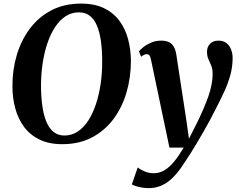

<svg xmlns="http://www.w3.org/2000/svg" viewBox="-20 -772 1295 1042"><path d="M318 10.5Q245.5 10.5 194 -14.8Q142.5 -40 110.2 -83.8Q78 -127.5 62.8 -184.2Q47.5 -241 47.5 -303.5Q47 -392 70.8 -472.5Q94.5 -553 141.8 -616.2Q189 -679.5 258.8 -716Q328.5 -752.5 420 -752.5Q493.5 -752.5 544.8 -727.5Q596 -702.5 628.2 -658.8Q660.5 -615 675.2 -559.2Q690 -503.5 690.5 -442Q690.5 -353 667 -271.8Q643.5 -190.5 596.5 -127Q549.5 -63.5 479.8 -26.5Q410 10.5 318 10.5ZM329.5 -36.5Q369 -36.5 401.5 -57.8Q434 -79 458.8 -117.2Q483.5 -155.5 500.5 -206.5Q517.5 -257.5 526.2 -317Q535 -376.5 534.5 -441Q534.5 -500 527.8 -548.5Q521 -597 506.5 -632Q492 -667 467.8 -686Q443.5 -705 408 -705Q368.5 -705 336 -683.8Q303.5 -662.5 278.8 -624.8Q254 -587 237 -536.5Q220 -486 211.2 -427Q202.5 -368 202.5 -304.5Q203 -244.5 210 -195.2Q217 -146 232 -110.5Q247 -75 271.2 -55.8Q295.5 -36.5 329.5 -36.5ZM799.5 -448Q796 -465.5 790.5 -471.8Q785 -478 777 -478Q769.5 -478 762.2 -474.8Q755 -471.5 746 -464L734 -493.5Q741.5 -503 758.8 -516.8Q776 -530.5 800.8 -541Q825.5 -551.5 854 -551.5Q881.5 -551.5 898.2 -542.8Q915 -534 924 -517Q933 -500 937 -475.5Q943 -435 949.8 -390.8Q956.5 -346.5 963.5 -300.8Q970.5 -255 977.5 -210Q984.5 -165 991 -122L1005.5 -19L1053.5 -114Q1071.5 -151.5 1086.2 -186Q1101 -220.5 1111.8 -252Q1122.5 -283.5 1128.2 -313Q1134 -342.5 1134 -370.5Q1134 -398 1126.2 -416.2Q1118.5 -434.5 1111 -451.2Q1103.5 -468 1103.5 -491.5Q1103.5 -518 1120.2 -534.8Q1137 -551.5 1166 -551.5Q1192 -551.5 1209 -538.2Q1226 -525 1234.2 -503.2Q1242.5 -481.5 1242.5 -457Q1242.5 -409.5 1230 -364.2Q1217.5 -319 1196.8 -274.2Q1176 -229.5 1152 -183Q1137 -152.5 1119.8 -120.8Q1102.5 -89 1084.2 -57Q1066 -25 1047.8 5.5Q1029.5 36 1012 63.8Q994.5 91.5 978 115.5Q949.5 160 920 189.8Q890.5 219.5 858 234.2Q825.5 249 786.5 249Q760 249 734.2 242.8Q708.5 236.5 695.5 228.5L727.5 136.5Q738 146 762 157Q786 168 814 168Q845.5 168 872.2 152.2Q899 136.5 924.5 105.5Q950 74.5 977 29H899.5Z"/></svg>

Font: Merriweather 60pt
Style: Bold Italic
Weight: 700
Italic angle: -7.8°
Version: Version 2.101